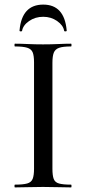

<svg xmlns="http://www.w3.org/2000/svg" viewBox="-20 -815 375 835"><path d="M208 -81Q208 -52 213.5 -37Q219 -22 236.5 -17Q254 -12 289 -12Q291 -12 291 -6Q291 0 289 0Q264 0 233.5 -1Q203 -2 167 -2Q132 -2 101 -1Q70 0 45 0Q43 0 43 -6Q43 -12 45 -12Q80 -12 98 -17Q116 -22 122 -37Q128 -52 128 -81V-544Q128 -573 122 -587.5Q116 -602 98 -607.5Q80 -613 45 -613Q43 -613 43 -619Q43 -625 45 -625Q70 -625 101 -623.5Q132 -622 167 -622Q203 -622 234 -623.5Q265 -625 289 -625Q291 -625 291 -619Q291 -613 289 -613Q254 -613 237 -607Q220 -601 214 -586Q208 -571 208 -542ZM76 -681Q75 -678 69.5 -678.5Q64 -679 65 -683Q75 -795 168 -795Q260 -795 270 -683Q271 -679 265.5 -678.5Q260 -678 259 -681Q255 -705 228.5 -723.5Q202 -742 168 -742Q133 -742 106.5 -723.5Q80 -705 76 -681Z"/></svg>

Font: Cormorant Light Medium
Style: Regular
Weight: 500
Version: Version 4.000